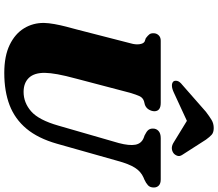

<svg xmlns="http://www.w3.org/2000/svg" viewBox="-80 -902 994 875"><g transform="rotate(90 417.5 -465.0)"><path d="M553 -233.5 632.5 -509Q645 -556.5 640 -584.2Q635 -612 608.5 -622.5L597.5 -626.5Q579 -635.5 572.5 -644Q566 -652.5 566.5 -665.5Q566.5 -680 577.5 -690Q588.5 -700 610 -700H798Q817 -700 826 -691.2Q835 -682.5 835 -668.5Q835 -651.5 825.2 -642.2Q815.5 -633 799 -625.5L789.5 -621.5Q762 -609.5 744.8 -582.2Q727.5 -555 713.5 -503L635.5 -227Q611 -141 567 -88.2Q523 -35.5 459.8 -11.2Q396.5 13 313 13Q236 13 185.2 -11.5Q134.5 -36 109.5 -77Q84.5 -118 85 -168Q85.5 -189 90.2 -215.5Q95 -242 101.8 -268.5Q108.5 -295 114.5 -316L178 -563Q184.5 -585 182 -603Q179.5 -621 170 -626.5L154.5 -632Q142 -641.5 136.8 -648.5Q131.5 -655.5 132 -668.5Q132.5 -681.5 141.5 -690.8Q150.5 -700 166 -700H449.5Q487.5 -700 487.5 -670.5Q487 -658 479.8 -645.8Q472.5 -633.5 458.5 -628L441 -623.5Q425.5 -618 418.8 -603.5Q412 -589 403.5 -560.5L339.5 -317Q325 -263.5 319 -230Q313 -196.5 312.5 -172.5Q312 -123.5 335.2 -99.2Q358.5 -75 399.5 -75Q448.5 -75 488 -109.5Q527.5 -144 553 -233.5ZM586 -844.5H490L628 -760Q654.5 -742.5 677.5 -757.5Q686 -763.5 690.2 -774.8Q694.5 -786 686 -798.5L617 -906Q605.5 -922 595 -931.8Q584.5 -941.5 564 -941.5Q543.5 -941.5 527.2 -931.8Q511 -922 490 -906L367.5 -798.5Q351.5 -786 349.2 -774.8Q347 -763.5 352 -757.5Q359 -750.5 372 -751Q385 -751.5 403 -760Z"/></g></svg>

Font: Fraunces Wonky
Style: Italic
Weight: 900
Italic angle: -16°
Version: Version 1.000;[b76b70a41]